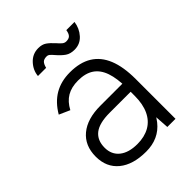

<svg xmlns="http://www.w3.org/2000/svg" viewBox="-207 -801 914 914"><g transform="rotate(-45 250.5 -344.0)"><path d="M381 -75V-268Q381 -332 366.5 -374Q352 -416 321.5 -436.5Q291 -457 242 -457Q197 -457 166.5 -439Q136 -421 116 -383L62 -407Q93 -460 137.5 -486Q182 -512 242 -512Q309 -512 353 -485Q397 -458 419 -404Q441 -350 441 -268V0H386ZM45 -141Q45 -215 94.5 -256Q144 -297 232 -297H382V-242H240Q170 -242 137.5 -216.5Q105 -191 105 -141Q105 -95 137.5 -69Q170 -43 228 -43Q276 -43 310.5 -62.5Q345 -82 363 -120.5Q381 -159 381 -214H416Q416 -111 367 -49.5Q318 12 232 12Q144 12 94.5 -28.5Q45 -69 45 -141ZM251 -619Q240 -632 233 -638Q226 -644 217 -644Q199 -644 190.5 -635.5Q182 -627 177 -607H122Q125 -643 151.5 -671.5Q178 -700 217 -700Q242 -700 258 -689Q274 -678 293 -657Q305 -643 314 -635.5Q323 -628 334 -628Q352 -628 360.5 -637Q369 -646 372 -666H427Q422 -628 397 -600Q372 -572 334 -572Q306 -572 288 -584.5Q270 -597 251 -619Z"/></g></svg>

Font: Oak Sans Light
Style: Regular
Weight: 400
Designer: Erik Kennedy, Walven
Foundry: Erik Kennedy, Walven
Version: Version 1.100;Glyphs 3.1.2 (3151)